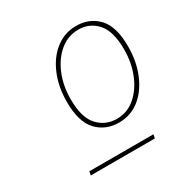

<svg xmlns="http://www.w3.org/2000/svg" viewBox="-113 -754 592 620"><g transform="rotate(-30 182.5 -444.0)"><path d="M217 -325Q168 -325 136 -358.5Q104 -392 104 -467Q104 -523 123 -568Q142 -613 175.5 -639Q209 -665 252 -665Q302 -665 333.5 -631.5Q365 -598 365 -524Q365 -468 346 -422.5Q327 -377 294 -351Q261 -325 217 -325ZM52 -223 55 -237H294L291 -223ZM217 -339Q256 -339 285.5 -364Q315 -389 332 -430.5Q349 -472 349 -522Q349 -590 321.5 -620.5Q294 -651 253 -651Q214 -651 184 -626.5Q154 -602 136.5 -560.5Q119 -519 119 -468Q119 -400 147 -369.5Q175 -339 217 -339Z"/></g></svg>

Font: Kantumruy Pro Thin
Style: Italic
Weight: 250
Italic angle: -13°
Version: Version 1.002